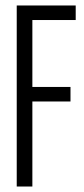

<svg xmlns="http://www.w3.org/2000/svg" viewBox="-20 -680 305 700"><path d="M41 0V-660H256V-607H98V-363H237V-310H98V0Z"/></svg>

Font: Bricolage Grotesque 96pt Condensed ExtraLight
Style: Regular
Weight: 200
Width: 3
Designer: Mathieu Triay
Foundry: Atelier Triay
Version: Version 1.001; ttfautohint (v1.8.4.7-5d5b);gftools[0.9.33.de